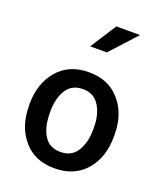

<svg xmlns="http://www.w3.org/2000/svg" viewBox="-138 -826 787 926"><g transform="rotate(20 256.0 -362.5)"><path d="M139.6 -231Q139.6 -160.6 167 -117.4Q194.3 -74.2 251 -74.2Q307.6 -74.2 335 -117.7Q363.3 -161.1 363.3 -231V-240.2Q363.3 -308.6 335 -352.1Q307.6 -396.5 251 -396.5Q194.3 -396.5 166.7 -352.8Q139.2 -309.1 139.2 -240.7ZM410.6 -414.6Q468.8 -347.7 468.8 -241.2V-231.9Q468.8 -124.5 410.4 -57.4Q352.1 9.8 250.2 9.8Q148.4 9.8 91.3 -58.1Q33.2 -125 33.2 -231.9L32.7 -240.7Q32.7 -346.2 90.8 -414.6Q148.9 -482.9 250.7 -482.9Q352.5 -482.9 410.6 -414.6ZM212.4 -602.1 297.9 -735.4H419.9L297.9 -602.1Z"/></g></svg>

Font: Yantramanav Medium
Style: Regular
Weight: 500
Version: Version 1.001;PS 1.0;hotconv 1.0.72;makeotf.lib2.5.5900; ttf